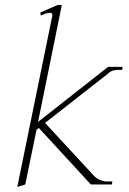

<svg xmlns="http://www.w3.org/2000/svg" viewBox="-20 -737 515 767"><path d="M470 -470 468 -458H458Q444 -458 433 -455.5Q422 -453 413 -444L160 -246L356 -34Q366 -23 381 -17.5Q396 -12 406 -12H429L427 0H343L135 -226L126 -219L81 0L49 10L189 -674V-677Q189 -686 180 -686Q168 -686 143 -675L141 -687L210 -717H227L132 -250L412 -470Z"/></svg>

Font: Taviraj Thin
Style: Italic
Weight: 250
Italic angle: -12°
Designer: Katatrad Team
Foundry: CadsonDemak
Version: Version 1.001